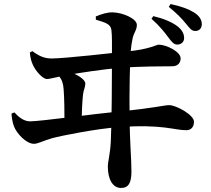

<svg xmlns="http://www.w3.org/2000/svg" viewBox="-20 -851 1040 947"><path d="M854.7 -631.2C873.3 -631.2 888.1 -644 888.1 -662.7C888.1 -683.9 879.3 -701.2 857.7 -719.6C829.6 -741.8 786.8 -759.5 736.1 -771.5L727.2 -758.4C770.6 -719.4 791.8 -691.4 810.6 -666.1C827.5 -643.8 837.1 -631.2 854.7 -631.2ZM577.1 76.1C614 76.1 628.3 50.5 628.3 -4.7C628.3 -35.9 626.3 -76.5 623.5 -127.7C615.4 -282.1 619.1 -469.4 622.1 -548.4C623.3 -583.5 625.1 -618.7 633.8 -660.7C640.5 -691.4 655 -702.2 655 -728.4C655 -758.6 586.5 -789.3 534.7 -790.1C510.6 -790.7 480.6 -781.6 452.5 -770L452.8 -754C500.5 -739.5 526.1 -732.5 529.6 -702.2C533.1 -672.4 532.2 -631.5 532.2 -551.7C532.2 -485.2 531.4 -244.3 526.5 -153C523.1 -87.1 511.9 -55.3 511.9 -29.6C511.9 32.8 535.6 76.1 577.1 76.1ZM298.1 -237.7 382.7 -239.9C382.7 -289.7 385.9 -352.7 389.4 -384C392.6 -409.5 400.9 -421.4 400.9 -438.5C400.9 -460.7 355.7 -485.6 329.9 -493C303.2 -500.5 282.2 -501.5 257.1 -500.3L254.1 -488.5C269.4 -477.6 290.1 -463.8 293.8 -411.4C297.4 -370.4 298.1 -291.7 298.1 -237.7ZM147.6 -141.7C168.4 -141.7 194 -157.4 236.6 -169.2C284.2 -182.4 460.2 -216.8 567.8 -224.1C784.3 -239.3 838.9 -208.5 899 -208.8C920.5 -208.8 936.8 -222.9 936.8 -250.6C936.8 -284.4 849.1 -332.4 814.5 -332.4C788.4 -332.4 742.3 -317.9 566.8 -301.1C449.7 -289.9 178.4 -252.5 128.6 -252.5C95.1 -252.5 69 -276.9 51 -296.6L36.6 -290.8C37.4 -276.8 41.1 -246.2 49.6 -225.9C62.8 -193.3 108.4 -141.7 147.6 -141.7ZM211.4 -461.3C227.9 -461.3 270.9 -473.9 309.6 -480.6C374.1 -491.8 490.2 -509.9 572.7 -516.3C679.1 -524.5 786.9 -523.6 830.4 -524.1C856.6 -524.4 870.9 -540.7 870.9 -563.2C870.9 -596.5 799.6 -630.7 763.1 -630.7C750.8 -630.7 719.6 -608.3 610.8 -597.7C548 -591.1 298.9 -562.6 236 -562.6C201 -562.6 176.3 -571.9 139.5 -598.8L127.2 -592C129.6 -566.4 133.9 -548.9 142.3 -530.9C156.9 -498.7 191.3 -461.3 211.4 -461.3ZM943.4 -698.2C966.4 -698.2 975.4 -715.7 975.4 -731.9C975.4 -754.1 962.2 -773.8 937.1 -789.5C908.5 -807 874 -819.6 821.4 -831.1L812.5 -817.2C855 -782.3 877.3 -758.4 896.9 -734.6C916.2 -711.1 924.5 -698.2 943.4 -698.2Z"/></svg>

Font: Source Han Serif CN VF
Style: Regular
Weight: 250
Designer: Ryoko NISHIZUKA 西塚涼子 (kana & ideographs); Frank Grießhammer (Latin, Greek & Cyrillic); Wenlong ZHANG 张文龙 (bopomofo); San
Foundry: Adobe
Version: Version 2.002;hotconv 1.1.0;makeotfexe 2.6.0